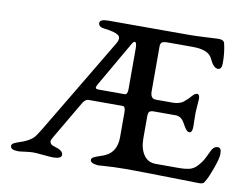

<svg xmlns="http://www.w3.org/2000/svg" viewBox="-68 -692 1024 789"><g transform="rotate(10 443.5 -297.0)"><path d="M326 -324Q320 -313 322 -309Q324 -305 337 -305H443Q455 -305 455 -328V-498Q455 -526 445 -524Q440 -522 435 -513ZM313 -556Q289 -559 289 -575Q289 -591 324 -591H664Q688 -591 732.5 -593.5Q777 -596 783 -596Q806 -596 809 -582Q818 -546 818 -500Q818 -474 802 -474Q783 -474 766 -512Q750 -545 685 -545H581Q562 -545 556 -540Q550 -535 550 -524V-336Q550 -305 573 -305H644Q659 -305 670.5 -309Q682 -313 687.5 -317.5Q693 -322 705 -333Q708 -336 714.5 -343.5Q721 -351 726 -354.5Q731 -358 736 -358Q747 -358 747 -338Q747 -335 745 -311.5Q743 -288 743 -280Q743 -272 743.5 -250Q744 -228 744 -223Q744 -197 731 -197Q727 -197 723 -200Q719 -203 715.5 -208Q712 -213 709.5 -217Q707 -221 703.5 -227.5Q700 -234 699 -235Q686 -256 664 -256H574Q560 -256 555 -251Q550 -246 550 -232V-140Q550 -98 567.5 -71.5Q585 -45 619 -45H713Q741 -45 759 -49.5Q777 -54 791 -69.5Q805 -85 811.5 -96.5Q818 -108 832 -138Q841 -157 859 -157Q873 -157 873 -132Q873 -113 858 -71.5Q843 -30 835 -17Q830 -8 828 -5Q826 -2 821 0Q816 2 808 2Q798 2 679.5 -0.5Q561 -3 499 -3Q478 -3 451.5 -2Q425 -1 406.5 0.5Q388 2 386 2Q353 -1 353 -15Q353 -22 361 -26.5Q369 -31 385.5 -36.5Q402 -42 408 -45Q455 -66 455 -128V-232Q455 -256 443 -256H302Q286 -256 275 -235L187 -85Q181 -75 178 -68.5Q175 -62 178.5 -54.5Q182 -47 196 -43Q233 -33 233 -15Q233 2 198 2Q188 2 157 -1Q126 -4 116 -4Q102 -4 80.5 -1Q59 2 53 2Q20 2 20 -15Q20 -22 28 -26.5Q36 -31 52.5 -36.5Q69 -42 75 -45Q98 -56 107.5 -66Q117 -76 135 -106L372 -503Q388 -529 373 -540Q358 -551 313 -556Z"/></g></svg>

Font: EB Garamond 08
Style: Regular
Weight: 400
Version: Version 0.016 ; ttfautohint (v1.5)